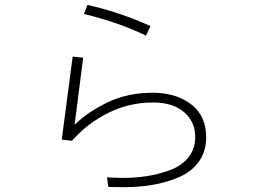

<svg xmlns="http://www.w3.org/2000/svg" viewBox="-20 -738 1040 788"><path d="M233.4 -165 278.3 -505.9 321.3 -501 286.1 -225.6Q336.9 -276.4 419.4 -316.9Q502 -357.4 607.4 -357.4Q702.1 -357.4 764.2 -310.1Q826.2 -262.7 826.2 -174.8Q826.2 -117.2 796.9 -75.7Q767.6 -34.2 716.3 -11.7Q665 10.7 607.9 20.5Q550.8 30.3 483.4 30.3Q477.5 30.3 457.5 29.8Q437.5 29.3 424.8 29.3L418.9 -9.8Q430.7 -9.8 449.2 -8.8Q467.8 -7.8 480.5 -7.8Q534.2 -7.8 582.5 -15.1Q630.9 -22.5 678.2 -40Q725.6 -57.6 753.4 -92.3Q781.2 -127 781.2 -175.8Q781.2 -238.3 735.4 -277.8Q689.5 -317.4 607.4 -317.4Q510.7 -317.4 424.8 -274.9Q338.9 -232.4 275.4 -160.2ZM324.2 -680.7 338.9 -717.8Q473.6 -687.5 597.7 -630.9L579.1 -591.8Q466.8 -646.5 324.2 -680.7Z"/></svg>

Font: Gothic A1 ExtraLight
Style: Regular
Weight: 275
Designer: HanYang I&C Co.,Ltd.
Foundry: HanYang I&C Co.,Ltd.
Version: Version 2.50